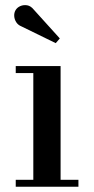

<svg xmlns="http://www.w3.org/2000/svg" viewBox="-20 -712 358 732"><path d="M211 -460V-26.5H279V0H40V-26.5H107V-433.5H40V-460ZM192.5 -547.5 61.5 -611.5Q49 -616.5 42 -627.2Q35 -638 34.2 -650.8Q33.5 -663.5 39.5 -673.5Q45.5 -683.5 57.5 -688.8Q69.5 -694 83.5 -691.8Q97.5 -689.5 109 -675L208 -565.5Z"/></svg>

Font: Bodoni Moda SC 9pt Medium
Style: Regular
Weight: 500
Designer: Owen Earl
Foundry: indestructible type
Version: Version 2.005